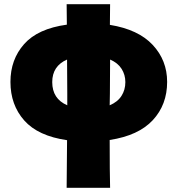

<svg xmlns="http://www.w3.org/2000/svg" viewBox="-20 -667 850 919"><path d="M505 3Q505 161 507 232H299L301 4Q162 -16 96 -90.5Q30 -165 30 -275Q30 -382 95.5 -456Q161 -530 300 -549L299 -647H507L506 -548Q642 -526 711 -452Q780 -378 780 -275Q780 -166 711.5 -92Q643 -18 505 3ZM302 -163V-219Q302 -328 301 -382Q230 -351 230 -274Q230 -194 302 -163ZM580 -274Q580 -309 562 -337.5Q544 -366 507 -382Q507 -272 506 -219Q506 -182 505 -163Q543 -179 561.5 -208Q580 -237 580 -274Z"/></svg>

Font: Dela Gothic One
Style: Regular
Weight: 400
Designer: aratakana
Foundry: aratakana
Version: Version 1.004